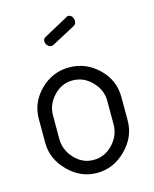

<svg xmlns="http://www.w3.org/2000/svg" viewBox="-108 -774 684 854"><g transform="rotate(-15 234.0 -347.0)"><path d="M44 -183V-292Q44 -368 100 -423.5Q156 -479 233 -479Q310 -479 367 -424Q424 -369 424 -292V-183Q424 -108 366.5 -50.5Q309 7 233 7Q158 7 101 -50.5Q44 -108 44 -183ZM109 -183Q109 -132 145.5 -92.5Q182 -53 233 -53Q285 -53 322 -92.5Q359 -132 359 -183V-292Q359 -341 321.5 -380Q284 -419 233 -419Q182 -419 145.5 -380Q109 -341 109 -292ZM157 -619Q157 -632 168 -637L280 -698Q283 -701 288 -701Q299 -701 305.5 -692.5Q312 -684 312 -673Q312 -657 300 -651L193 -594Q188 -591 183 -591Q173 -591 165 -599.5Q157 -608 157 -619Z"/></g></svg>

Font: Terminal Dosis
Style: Regular
Weight: 400
Designer: Edgar Tolentino, Pablo Impallari, Igino Marini
Foundry: Edgar Tolentino, Pablo Impallari, Igino Marini
Version: Version 1.007